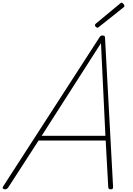

<svg xmlns="http://www.w3.org/2000/svg" viewBox="-58 -1394 986 1428"><path d="M-21 14Q-32 14 -36.5 8Q-41 2 -33 -10L683 -1118Q688 -1125 692 -1127.5Q696 -1130 705 -1130Q715 -1130 718.5 -1126.5Q722 -1123 723 -1115L783 -5Q783 6 779.5 10Q776 14 766 14Q756 14 751.5 10Q747 6 747 -4L728 -349H229L4 -1Q-2 7 -7.5 10.5Q-13 14 -21 14ZM252 -384H726L693 -1073ZM666 -1188Q661 -1188 654.5 -1194.5Q648 -1201 648 -1206Q648 -1208 649 -1210Q650 -1212 652 -1216L833 -1366Q837 -1369 839.5 -1371.5Q842 -1374 845 -1374Q850 -1374 855 -1370Q860 -1366 863.5 -1360.5Q867 -1355 867 -1351Q867 -1347 866.5 -1345Q866 -1343 863 -1341L677 -1193Q674 -1191 671.5 -1189.5Q669 -1188 666 -1188Z"/></svg>

Font: Playwrite CU Thin
Style: Regular
Weight: 250
Designer: Veronika Burian, José Scaglione
Foundry: TypeTogether
Version: Version 1.002